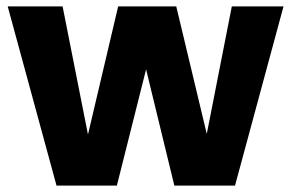

<svg xmlns="http://www.w3.org/2000/svg" viewBox="-20 -578 906 598"><path d="M4 -558H175L254 -159L348 -558H529L624 -161L702 -558H863L712 0H523L435 -362L344 0H156Z"/></svg>

Font: SVN-Poppins
Style: Bold
Weight: 700
Designer: Ninad Kale (Devanagari), Jonny Pinhorn (Latin)
Foundry: Indian Type Foundry
Version: Version 3.200;PS 1.000;hotconv 16.6.54;makeotf.lib2.5.65590